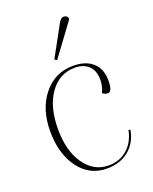

<svg xmlns="http://www.w3.org/2000/svg" viewBox="-127 -724 645 809"><g transform="rotate(-20 195.0 -320.0)"><path d="M170 -489 160 -496 234 -631Q245 -652 257 -652Q277 -652 277 -634ZM212 12Q135 12 87.5 -51.5Q40 -115 40 -217Q40 -317 91.5 -380.5Q143 -444 225 -444Q281 -444 312.5 -415.5Q344 -387 344 -335Q344 -285 324 -285Q311 -285 300 -294Q313 -320 313 -351Q313 -390 290.5 -412Q268 -434 229 -434Q159 -434 116.5 -374Q74 -314 74 -214Q74 -117 115.5 -57.5Q157 2 224 2Q274 2 308 -28.5Q342 -59 352 -110L360 -108Q350 -52 310.5 -20Q271 12 212 12Z"/></g></svg>

Font: Arapey Thin-Display
Style: Regular
Weight: 100
Designer: Eduardo Rodriguez Tunni
Foundry: Eduardo Rodriguez Tunni
Version: Version 4.000